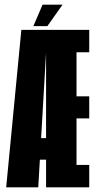

<svg xmlns="http://www.w3.org/2000/svg" viewBox="-20 -803 412 823"><path d="M6.5 0H144L179 -604L179.5 -675H71.5ZM93.5 -118.5H223.5V-211H113ZM177.5 0H362.5V-96H308V-295.5H362.5V-390H308V-579H362.5V-675H177.5ZM123 -691H183L248 -783H162.5Z"/></svg>

Font: Anybody UltraCondensed
Style: Bold
Weight: 700
Width: 1
Version: Version 1.113;gftools[0.9.25]